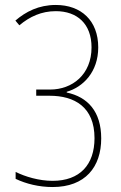

<svg xmlns="http://www.w3.org/2000/svg" viewBox="-20 -744 487 774"><path d="M376 -553C376 -661 307 -724 205 -724C136 -724 84 -697 42 -661L58 -642C100 -677 147 -699 205 -699C291 -699 349 -648 349 -553C349 -443 271 -383 182 -383H126V-358H180C280 -358 361 -313 361 -187C361 -80 302 -15 192 -15C137 -15 81 -32 43 -51V-23C85 -3 137 10 192 10C324 10 388 -71 388 -186C388 -294 334 -353 249 -371V-374C315 -393 376 -454 376 -553Z"/></svg>

Font: Noto Sans Hebrew Condensed Thin
Style: Regular
Weight: 100
Width: 3
Designer: Monotype Design Team
Foundry: Monotype Imaging Inc.
Version: Version 2.004